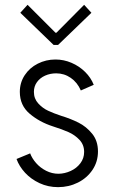

<svg xmlns="http://www.w3.org/2000/svg" viewBox="-20 -771 474 799"><path d="M48.8 -109.4 105.5 -132.8Q113.3 -111.8 130.4 -92.3Q147.5 -72.8 171.9 -60.3Q196.3 -47.9 223.6 -47.9Q249.5 -48.3 274.2 -59.6Q298.8 -70.8 314.5 -91.6Q330.1 -112.3 330.1 -138.7Q330.1 -168.5 310.8 -189Q291.5 -209.5 265.1 -221.2Q238.8 -232.9 200.2 -245.1Q144 -263.2 103.3 -297.9Q62.5 -332.5 62.5 -388.7Q62.5 -427.2 82.8 -458Q103 -488.8 137.2 -506.1Q171.4 -523.4 210.9 -523.4Q245.6 -523.4 277.8 -509.5Q310.1 -495.6 334.2 -471.7Q358.4 -447.8 370.1 -418L316.4 -394.5Q301.8 -428.2 274.4 -447Q247.1 -465.8 213.9 -465.8Q189 -465.8 167.7 -456.3Q146.5 -446.8 133.8 -429.2Q121.1 -411.6 121.1 -388.7Q121.1 -360.4 139.2 -340.6Q157.2 -320.8 180.4 -310.1Q203.6 -299.3 234.4 -289.1Q274.4 -276.9 306.6 -260.7Q338.9 -244.6 363.3 -214.8Q387.7 -185.1 387.7 -140.6Q387.7 -98.1 365 -64.2Q342.3 -30.3 304.2 -11.2Q266.1 7.8 221.7 7.8Q180.2 7.8 144.5 -8.8Q108.9 -25.4 84.2 -52.2Q59.6 -79.1 48.8 -109.4ZM210.9 -634.8H214.8L330.1 -751L360.4 -717.8L221.7 -584H203.1L64.5 -717.8L94.7 -751Z"/></svg>

Font: Reddit Sans Fudge Light
Style: Regular
Weight: 300
Designer: Stephen Hutchings
Foundry: Reddit
Version: Version 1.013